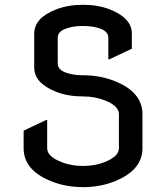

<svg xmlns="http://www.w3.org/2000/svg" viewBox="-20 -767 689 797"><path d="M78.1 -224.6 170.9 -268.6H175.8V-151.4Q175.8 -117.7 234.9 -94.2Q275.9 -78.1 324.7 -78.1Q373.5 -78.1 414.6 -94.2Q473.6 -117.7 473.6 -151.4V-293.5Q473.6 -327.6 414.6 -350.6Q373.5 -366.7 324.7 -366.7Q262.7 -366.7 213.4 -385.7Q122.1 -421.9 122.1 -486.3V-627.4Q122.1 -692.9 213.4 -728Q262.7 -747.1 324.7 -747.1Q386.7 -747.1 436 -728Q527.3 -691.9 527.3 -627.4V-564.9L434.6 -521H429.7V-610.4Q429.7 -634.8 399.2 -647Q368.7 -659.2 324.7 -659.2Q280.8 -659.2 250.2 -647Q219.7 -634.8 219.7 -610.4V-503.4Q219.7 -479 250.2 -466.8Q280.8 -454.6 324.7 -454.6Q398.4 -454.6 460.4 -428.7Q571.3 -382.8 571.3 -293.5V-151.4Q571.3 -62.5 460.4 -16.1Q398.4 9.8 324.7 9.8Q251 9.8 189 -16.1Q78.1 -62 78.1 -151.4Z"/></svg>

Font: Nova Flat
Style: Book
Weight: 400
Version: Version 2.000